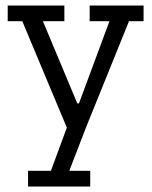

<svg xmlns="http://www.w3.org/2000/svg" viewBox="-20 -465 551 698"><path d="M449 -388 292 0 232 156H308V213H82V156H165L223 -1L61 -388H8V-445H214V-388H136L261 -89H267L378 -388H306V-445H502V-388Z"/></svg>

Font: Zilla Slab Regular
Style: Regular
Weight: 400
Designer: Typotheque.com
Foundry: Typotheque type foundry
Version: Version 1.0; 2017